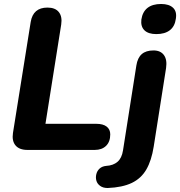

<svg xmlns="http://www.w3.org/2000/svg" viewBox="-20 -752 903 963"><path d="M118 0Q77 0 58 -22.5Q39 -45 45 -85L134 -642Q140 -678 161 -696Q182 -714 218 -714Q257 -714 275 -691.5Q293 -669 287 -629L208 -131H463Q497 -131 515 -117Q533 -103 533 -78Q533 -41 512 -20.5Q491 0 455 0ZM520 191Q497 191 482.5 180.5Q468 170 463.5 154.5Q459 139 463 122Q467 105 479.5 93.5Q492 82 513 80Q548 78 569.5 59.5Q591 41 597 2L664 -424Q670 -462 691 -480.5Q712 -499 750 -499Q785 -499 802 -476Q819 -453 813 -411L751 -17Q740 53 714 98Q688 143 641 165.5Q594 188 520 191ZM764 -581Q724 -581 704.5 -600Q685 -619 689 -654Q695 -693 720 -712.5Q745 -732 788 -732Q828 -732 848 -713Q868 -694 862 -658Q857 -620 832 -600.5Q807 -581 764 -581Z"/></svg>

Font: Nunito ExtraLight ExtraBold
Style: Italic
Weight: 800
Italic angle: -9°
Version: Version 3.602